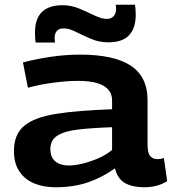

<svg xmlns="http://www.w3.org/2000/svg" viewBox="-20 -782 730 812"><path d="M39 -144Q39 -214 82.5 -250Q126 -286 217.5 -300.5Q309 -315 454 -320V-357Q454 -440 309 -440Q265 -440 207.5 -432.5Q150 -425 98 -411L77 -518Q134 -533 196.5 -542Q259 -551 318 -551Q463 -551 533.5 -504Q604 -457 604 -359V-173Q604 -135 615 -122Q626 -109 645 -109Q651 -109 658.5 -110Q666 -111 673 -114L687 -16Q646 10 590 10Q542 10 510 -7Q478 -24 466 -70Q415 -33 354 -11.5Q293 10 214 10Q165 10 125.5 -6Q86 -22 62.5 -56Q39 -90 39 -144ZM193 -152Q193 -117 214 -99.5Q235 -82 271 -82Q296 -82 329 -90Q362 -98 395.5 -112.5Q429 -127 454 -148V-244Q367 -241 309 -234Q251 -227 222 -208Q193 -189 193 -152ZM131 -602Q129 -613 128.5 -624Q128 -635 128 -645Q128 -760 245 -760Q281 -760 315.5 -745.5Q350 -731 380 -716.5Q410 -702 432 -702Q450 -702 460.5 -713.5Q471 -725 471 -745Q471 -755 469 -762H551Q554 -741 554 -719Q554 -663 526 -633Q498 -603 438 -603Q399 -603 364 -618Q329 -633 300.5 -647.5Q272 -662 250 -662Q211 -662 211 -620Q211 -609 213 -602Z"/></svg>

Font: Georama Extended SemiBold
Style: Regular
Weight: 600
Width: 7
Designer: Jean-Baptiste Levee
Foundry: Production Type
Version: Version 1.000